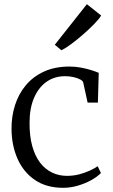

<svg xmlns="http://www.w3.org/2000/svg" viewBox="-20 -885 538 916"><path d="M281.5 11Q201.5 11 146.8 -26.2Q92 -63.5 63.8 -127.2Q35.5 -191 35 -270Q34.5 -329 51.5 -382.8Q68.5 -436.5 103 -478Q137.5 -519.5 189.8 -543.5Q242 -567.5 312 -567.5Q340.5 -567.5 367.8 -562.2Q395 -557 416.8 -550Q438.5 -543 451 -537.5L447 -395.5H398L377 -491.5Q375.5 -499 362.5 -506Q349.5 -513 330.5 -517.2Q311.5 -521.5 291 -521.5Q240 -521.5 202 -494.8Q164 -468 142.5 -418.2Q121 -368.5 121 -300Q120.5 -235.5 134 -187.5Q147.5 -139.5 171.8 -108.2Q196 -77 228.8 -61.5Q261.5 -46 299.5 -46Q330 -46 357.8 -53.2Q385.5 -60.5 408.2 -71Q431 -81.5 446 -92L461.5 -59.5Q443.5 -41 414.2 -25Q385 -9 350.5 1Q316 11 281.5 11ZM272.5 -645.5 241.5 -671.5 394.5 -865 462.5 -811Q453 -794.5 429.2 -770.2Q405.5 -746 376 -720.2Q346.5 -694.5 319 -674.2Q291.5 -654 273.5 -645.5Z"/></svg>

Font: Merriweather 24pt Light
Style: Regular
Weight: 300
Designer: Eben Sorkin
Foundry: Eben Sorkin
Version: Version 2.100